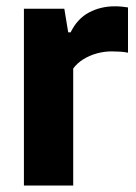

<svg xmlns="http://www.w3.org/2000/svg" viewBox="-20 -574 421 594"><path d="M54 0V-547H179L191 -474H198.5Q219.5 -516.5 255.5 -535.5Q291.5 -554.5 335 -554.5Q346 -554.5 356.8 -553.5Q367.5 -552.5 376 -551V-411Q364 -413.5 350.8 -414.2Q337.5 -415 325.5 -415Q302.5 -415 279.8 -408.8Q257 -402.5 238 -390.8Q219 -379 206.5 -362V0Z"/></svg>

Font: Encode Sans SemiCondensed
Style: Bold
Weight: 700
Width: 4
Designer: Multiple Designers
Foundry: Impallari Type
Version: Version 3.002